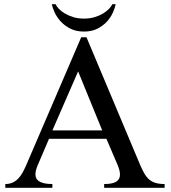

<svg xmlns="http://www.w3.org/2000/svg" viewBox="-20 -898 816 918"><path d="M533.2 -877.9Q529.8 -860.8 519.8 -838.1Q509.8 -815.4 491.5 -795.2Q473.1 -774.9 446 -761Q418.9 -747.1 381.3 -747.1Q343.8 -747.1 316.4 -761Q289.1 -774.9 270.5 -795.2Q252 -815.4 241.5 -838.1Q231 -860.8 227.5 -877.9H246.1Q250 -867.7 261.5 -855.7Q272.9 -843.8 290.5 -833.3Q308.1 -822.8 331.1 -815.9Q354 -809.1 381.3 -809.1Q408.7 -809.1 431.9 -815.9Q455.1 -822.8 472.4 -833.3Q489.7 -843.8 501.2 -855.7Q512.7 -867.7 516.6 -877.9ZM230.5 -274.4H468.8L353.5 -556.6ZM393.6 -719.7 649.9 -109.9Q660.2 -85.9 670.2 -68.6Q680.2 -51.3 693.1 -40Q706.1 -28.8 723.9 -23.4Q741.7 -18.1 767.1 -18.1V0H478V-18.1Q517.6 -18.1 535.6 -29.3Q553.7 -40.5 553.7 -63.5Q553.7 -82.5 542 -109.9L488.8 -234.4H214.4L161.1 -109.9Q155.8 -97.7 152.6 -86.2Q149.4 -74.7 149.4 -64.5Q149.4 -54.2 153.6 -45.7Q157.7 -37.1 167.2 -31Q176.8 -24.9 192.1 -21.5Q207.5 -18.1 230.5 -18.1V0H5.4V-18.1Q24.4 -18.1 39.3 -24.7Q54.2 -31.2 66.2 -43.2Q78.1 -55.2 87.6 -72.3Q97.2 -89.4 106 -109.9L368.2 -719.7Z"/></svg>

Font: Khmer Busra Bunong
Style: Regular
Weight: 400
Designer: D. Kanjahn
Version: Version 7.100; 2014